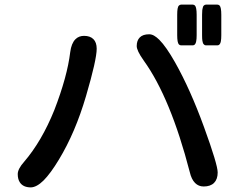

<svg xmlns="http://www.w3.org/2000/svg" viewBox="-20 -813 1040 829"><path d="M745.1 -749Q745.1 -765.6 746.8 -775.4Q748.5 -785.2 752.7 -789.1Q756.8 -793 761.7 -793H812.5Q817.4 -793 821.8 -789.1Q829.1 -781.2 829.1 -749V-661.1Q829.1 -644.5 827.1 -634.8Q824.7 -621.6 817.4 -618.2Q814.9 -617.2 812.5 -617.2H761.7Q756.8 -617.2 752.4 -621.1Q745.1 -628.9 745.1 -661.1ZM852.5 -749Q852.5 -763.7 853.3 -768.8Q854 -773.9 854.5 -775.4Q856 -785.2 860.1 -789.1Q864.3 -793 869.1 -793H918.9Q923.8 -793 928.2 -789.1Q935.5 -781.2 935.5 -749V-661.1Q935.5 -644.5 933.6 -634.8Q931.2 -621.6 923.8 -618.2Q921.4 -617.2 918.9 -617.2H869.1Q864.3 -617.2 861.1 -620.4Q857.9 -623.5 856.4 -626.7Q855 -629.9 853.8 -637.2Q852.5 -644.5 852.5 -661.1ZM624 -665Q634.8 -665 645.5 -658.9Q656.2 -652.8 668 -641.1Q697.3 -611.8 735.8 -543.9Q801.8 -426.8 860.8 -264.6Q919.9 -102.1 919.9 -68.4Q919.9 -39.1 904.3 -23.4Q888.7 -7.8 859.4 -7.8Q837.4 -7.8 822.3 -22.9Q806.6 -38.6 799.3 -70.3Q716.3 -390.6 601.1 -550.8Q584.5 -574.2 577.4 -589.4Q570.3 -604.5 570.3 -614.3Q570.3 -638.2 583.7 -651.6Q597.2 -665 624 -665ZM342.8 -658.2Q369.1 -658.2 383.3 -644Q397.5 -629.9 397.5 -602.5Q397.5 -555.2 351.3 -397.9Q305.2 -240.7 234.4 -124Q198.2 -64 168.5 -34.2Q138.2 -4.4 113.3 -3.9Q80.1 -3.9 65.9 -25.4Q56.6 -39.1 56.6 -61.3Q56.6 -83.5 84 -114.3Q160.2 -203.1 214.4 -337.4Q270.5 -482.4 283.2 -587.9Q288.1 -626 305.7 -643.6Q320.3 -658.2 342.8 -658.2Z"/></svg>

Font: YuPearl-SemiBold
Style: SemiBold
Weight: 600
Designer: Max Yao
Foundry: Max-Everyday
Version: Version 1.011; ttfautohint (v1.8.3)